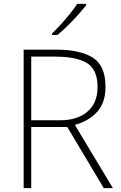

<svg xmlns="http://www.w3.org/2000/svg" viewBox="-20 -1036 626 990"><path d="M269 -780Q394 -780 459 -738.5Q524 -697 524 -588Q524 -507 481 -459.5Q438 -412 366 -392L562 -66H515L327 -381H141V-66H102V-780ZM264 -744H141V-416H292Q379 -416 431 -460.5Q483 -505 483 -587Q483 -677 429 -710.5Q375 -744 264 -744ZM424 -1008Q407 -987 382.5 -959.5Q358 -932 330 -904.5Q302 -877 277 -856H248V-863Q269 -883 294 -910.5Q319 -938 341.5 -966Q364 -994 378 -1016H424Z"/></svg>

Font: Noto Sans Malayalam UI ExtraLight
Style: Regular
Weight: 200
Designer: Jelle Bosma - Monotype Design Team
Foundry: Monotype Imaging Inc.
Version: Version 2.104; ttfautohint (v1.8.4.7-5d5b)